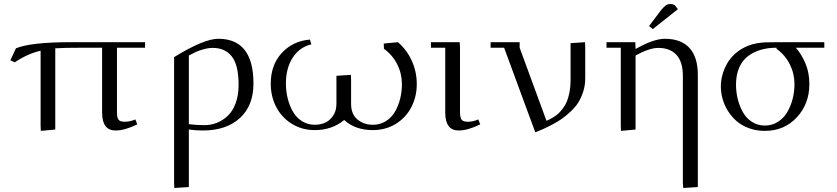

<svg xmlns="http://www.w3.org/2000/svg" viewBox="-20 -651 4205 965"><path d="M32.2 -348.1 60.1 -408.2Q134.8 -439 337.9 -439H709V-411.1H567.9V-86.9Q567.9 -59.1 575.9 -49.1Q584 -39.1 606.9 -39.1Q634.3 -39.1 660.2 -50.8L669.9 -25.9Q606.9 4.9 561 4.9Q493.2 4.9 493.2 -85V-411.1H394Q298.8 -411.1 257.8 -408.2V0L185.1 6.8L184.1 -19V-396Q118.2 -380.9 54.2 -337.9Z M855 269V-363.8Q1004.9 -456.1 1077.1 -456.1Q1253.9 -456.1 1253.9 -231Q1253.9 -119.6 1185.5 -57.4Q1117.2 4.9 999 4.9Q962.9 4.9 929.2 0V289.1L856 293.9ZM929.2 -26.9Q967.8 -22 1007.8 -22Q1040 -22 1069.8 -33.7Q1099.6 -45.4 1124.5 -68.6Q1149.4 -91.8 1164.3 -132.1Q1179.2 -172.4 1179.2 -224.1Q1179.2 -323.2 1145.5 -366.7Q1111.8 -410.2 1049.8 -410.2Q1027.3 -410.2 1002.9 -403.3Q978.5 -396.5 965.1 -390.1Q951.7 -383.8 929.2 -372.1Z M1340.8 -230Q1340.8 -324.7 1396.2 -384.8Q1451.7 -444.8 1537.6 -452.1L1544.9 -428.2Q1485.8 -414.1 1451.4 -361.6Q1417 -309.1 1417 -231Q1417 -192.4 1426 -156.2Q1435.1 -120.1 1452.1 -90.1Q1469.2 -60.1 1497.8 -42Q1526.4 -23.9 1562 -23.9Q1589.4 -23.9 1613 -33.9Q1636.7 -43.9 1653.8 -68.6Q1670.9 -93.3 1670.9 -128.9V-270L1743.7 -274.9L1744.6 -250V-128.9Q1744.6 -76.7 1776.9 -50.3Q1809.1 -23.9 1854 -23.9Q1889.6 -23.9 1918.5 -41.5Q1947.3 -59.1 1964.6 -88.6Q1981.9 -118.2 1991 -153.8Q2000 -189.5 2000 -228Q2000 -280.8 1976.6 -327.6Q1953.1 -374.5 1909.7 -405.8L1908.7 -432.1L1980 -439Q2025.9 -398.9 2050.3 -344.2Q2074.7 -289.6 2074.7 -228Q2074.7 -164.6 2047.1 -111.8Q2019.5 -59.1 1968.8 -28.1Q1918 2.9 1854 2.9Q1765.1 2.9 1710 -47.9Q1648.4 2.9 1562 2.9Q1498 2.9 1447 -28.6Q1396 -60.1 1368.4 -113Q1340.8 -166 1340.8 -230Z M2146 -411.1V-439H2290.5L2292 -411.1V-86.9Q2292 -59.1 2300.3 -49.1Q2308.6 -39.1 2331.5 -39.1Q2357.9 -39.1 2383.8 -50.8L2393.6 -25.9Q2330.6 4.9 2285.6 4.9Q2217.8 4.9 2217.8 -85V-411.1Z M2445.8 -411.1V-439H2591.8V-411.1L2726.6 -43.9Q2737.8 -48.8 2743.9 -51.8Q2750 -54.7 2764.4 -63.7Q2778.8 -72.8 2788.1 -81.8Q2797.4 -90.8 2809.8 -107.2Q2822.3 -123.5 2829.6 -142.1Q2836.9 -160.6 2842.3 -187.5Q2847.7 -214.4 2847.7 -245.1V-434.1L2920.4 -439L2921.4 -411.1V-256.8Q2921.4 -222.2 2911.4 -190.9Q2901.4 -159.7 2886.7 -136.2Q2872.1 -112.8 2848.1 -90.6Q2824.2 -68.4 2804.7 -54.4Q2785.2 -40.5 2755.9 -25.1Q2726.6 -9.8 2710.9 -2.9Q2695.3 3.9 2670.4 14.2L2513.7 -411.1Z M3028.3 -411.1V-439H3172.9L3174.3 -411.1V-404.8Q3265.6 -456.1 3321.3 -456.1Q3402.8 -456.1 3445.1 -410.2Q3487.3 -364.3 3487.3 -274.9V289.1L3414.1 293.9L3412.1 269V-270Q3412.1 -340.3 3379.9 -375.2Q3347.7 -410.2 3288.1 -410.2Q3244.1 -410.2 3174.3 -372.1V0L3101.1 6.8L3100.1 -19V-411.1ZM3242.2 -520 3300.3 -597.2Q3315.4 -616.2 3325.7 -623.5Q3335.9 -630.9 3350.1 -630.9Q3355.5 -630.9 3361.1 -629.2Q3366.7 -627.4 3369.1 -626L3372.1 -624L3387.2 -605L3261.2 -504.9Z M3603 -217.8Q3603 -245.1 3610.4 -272.9Q3617.7 -300.8 3633.1 -329.3Q3648.4 -357.9 3676.5 -382.6Q3704.6 -407.2 3742.2 -421.9Q3763.2 -430.2 3786.4 -433.8Q3809.6 -437.5 3828.1 -438.2Q3846.7 -439 3888.2 -439H4123V-411.1H3980Q4007.3 -380.4 4027.6 -333.7Q4047.9 -287.1 4047.9 -228Q4047.9 -129.4 3984.9 -61.3Q3921.9 6.8 3824.2 6.8Q3781.2 6.8 3744.6 -6.6Q3708 -20 3682.4 -42.2Q3656.7 -64.5 3638.4 -93.8Q3620.1 -123 3611.6 -154.5Q3603 -186 3603 -217.8ZM3679.2 -226.1Q3679.2 -188 3688.2 -152.1Q3697.3 -116.2 3714.4 -86.2Q3731.4 -56.2 3760 -38.1Q3788.6 -20 3824.2 -20Q3860.4 -20 3889.4 -38.3Q3918.5 -56.6 3936.3 -86.7Q3954.1 -116.7 3963.6 -153.1Q3973.1 -189.5 3973.1 -228Q3973.1 -280.8 3949.7 -327.6Q3926.3 -374.5 3882.8 -405.8V-411.1Q3839.4 -411.1 3803.5 -400.6Q3767.6 -390.1 3739.3 -368.7Q3710.9 -347.2 3695.1 -310.8Q3679.2 -274.4 3679.2 -226.1Z"/></svg>

Font: Dehuti Alt
Style: Book
Weight: 400
Version: Version 1.2